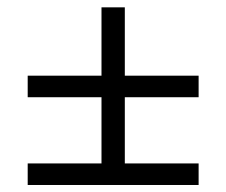

<svg xmlns="http://www.w3.org/2000/svg" viewBox="-20 -618 626 531"><path d="M56.6 -349.1H260.7V-166H56.6V-106.4H529.3V-166H325.2V-349.1H529.3V-408.7H325.2V-597.7H260.7V-408.7H56.6Z"/></svg>

Font: Cascadia Code PL Light
Style: Regular
Weight: 300
Monospace: yes
Designer: Aaron Bell
Foundry: Saja Typeworks
Version: Version 2404.023